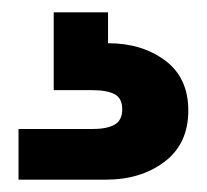

<svg xmlns="http://www.w3.org/2000/svg" viewBox="-20 -27 335 311"><path d="M155 43Q210 43 247.5 71Q285 99 285 152Q285 206 246.5 235Q208 264 152 264H10V182H129Q153 182 165.5 175Q178 168 178 150Q178 132 165.5 125.5Q153 119 129 119H67V-7H155Z"/></svg>

Font: MSTAGE SemiBold
Style: Regular
Weight: 600
Designer: Ninad Kale (Devanagari), Jonny Pinhorn (Latin)
Foundry: Indian Type Foundry
Version: 4.004